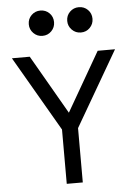

<svg xmlns="http://www.w3.org/2000/svg" viewBox="-62 -989 723 1035"><g transform="rotate(-5 300.0 -471.5)"><path d="M256.6 0H343.4V-294L579 -700H485.2L301.4 -381L117.6 -700H21L256.6 -294ZM127.6 -874.6Q127.6 -846.2 147.6 -826.1Q167.6 -806 196 -806Q225 -806 244.7 -826.1Q264.4 -846.2 264.4 -874.6Q264.4 -903.6 244.7 -923.3Q225 -943 196 -943Q167.6 -943 147.6 -923.3Q127.6 -903.6 127.6 -874.6ZM335.6 -874.6Q335.6 -846.2 355.6 -826.1Q375.6 -806 404 -806Q433 -806 452.7 -826.1Q472.4 -846.2 472.4 -874.6Q472.4 -903.6 452.7 -923.3Q433 -943 404 -943Q375.6 -943 355.6 -923.3Q335.6 -903.6 335.6 -874.6Z"/></g></svg>

Font: CommitMonoV143 ExtLt
Style: Regular
Weight: 200
Monospace: yes
Designer: Eigil Nikolajsen
Foundry: Eigil Nikolajsen
Version: Version 1.143